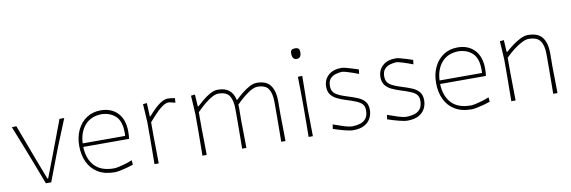

<svg xmlns="http://www.w3.org/2000/svg" viewBox="-53 -1135 4619 1553"><g transform="rotate(-10 2257.0 -358.0)"><path d="M225 0Q207.5 -46 189.2 -94.2Q171 -142.5 154 -186.5L120 -274Q98.5 -329 76.5 -384.5Q54.5 -440 33 -494L70 -496Q97 -423.5 122.8 -355Q148.5 -286.5 175 -215L244 -35H250L319 -215Q346 -286.5 372 -355.5Q398 -424.5 424 -494H463Q440 -438 417.8 -383Q395.5 -328 373 -273L339 -184.5Q322 -139 304.2 -92.8Q286.5 -46.5 269 0Z M790 9Q707 9 652.2 -24.8Q597.5 -58.5 570.2 -117.2Q543 -176 543 -251Q543 -324.5 570.8 -381.8Q598.5 -439 648 -471.5Q697.5 -504 763 -504Q851 -504 902.5 -449.2Q954 -394.5 954 -297Q954 -262.5 950 -237H574Q577 -138.5 630 -80.8Q683 -23 790 -23Q802.5 -23 828 -28.2Q853.5 -33.5 883.8 -42.5Q914 -51.5 941 -63L944 -26Q921 -18 891.8 -10Q862.5 -2 835 3.5Q807.5 9 790 9ZM764 -472Q676 -470 627 -413Q578 -356 574.5 -266H923Q924 -273.5 924 -280.8Q924 -288 924 -295Q924 -386 880 -428Q836 -470 764 -472Z M1117 0Q1118 -56.5 1118.2 -108.5Q1118.5 -160.5 1119 -221V-342Q1117 -378.5 1114.8 -416.8Q1112.5 -455 1110 -494L1142 -497L1147 -386H1152Q1207.5 -450.5 1246.5 -477.2Q1285.5 -504 1314 -504Q1322.5 -504 1341 -501.8Q1359.5 -499.5 1373 -497L1370 -460Q1351.5 -464.5 1336 -468.2Q1320.5 -472 1315 -472Q1297.5 -472 1276 -460Q1254.5 -448 1224 -418.8Q1193.5 -389.5 1149 -338V-221Q1150 -160.5 1150.8 -108.5Q1151.5 -56.5 1152 0Z M1511 0Q1512 -56.5 1512.2 -108.5Q1512.5 -160.5 1513 -221V-342Q1511 -379.5 1508.8 -417.8Q1506.5 -456 1504 -494L1537 -497L1543 -399H1549Q1569.5 -418 1599.2 -442.8Q1629 -467.5 1662 -485.8Q1695 -504 1725 -504Q1784.5 -504 1818 -476.5Q1851.5 -449 1862.5 -396H1867Q1889 -417.5 1919.5 -442.8Q1950 -468 1983 -486Q2016 -504 2046 -504Q2123.5 -504 2157.2 -457.8Q2191 -411.5 2191 -326Q2191 -294 2190.5 -267.2Q2190 -240.5 2190 -221Q2191 -160.5 2191.8 -108.5Q2192.5 -56.5 2193 0H2158Q2159 -56.5 2159.2 -108.5Q2159.5 -160.5 2160 -221V-326Q2160 -398 2135 -435Q2110 -472 2044 -472Q2013.5 -472 1966 -439.2Q1918.5 -406.5 1869 -356Q1870 -342.5 1870 -326Q1870 -294 1869.5 -267.2Q1869 -240.5 1869 -221Q1870 -160.5 1870.8 -108.5Q1871.5 -56.5 1872 0H1837Q1838 -56.5 1838.2 -108.5Q1838.5 -160.5 1839 -221V-326Q1839 -398 1814 -435Q1789 -472 1723 -472Q1691.5 -472 1642.8 -437.8Q1594 -403.5 1543 -351V-221Q1544 -160.5 1544.8 -108.5Q1545.5 -56.5 1546 0Z M2383 0Q2384 -56.5 2384.2 -108.5Q2384.5 -160.5 2385 -221V-271Q2384.5 -332 2383.8 -385Q2383 -438 2382 -494L2418 -495.5Q2417.5 -439 2416.8 -385.5Q2416 -332 2415 -271V-221Q2416 -160.5 2416.8 -108.5Q2417.5 -56.5 2418 0ZM2398 -638Q2361 -638 2361 -690Q2361 -709.5 2370 -717.2Q2379 -725 2399 -725Q2418.5 -725 2427.2 -716.5Q2436 -708 2436 -687Q2436 -638 2398 -638Z M2749 9Q2722 9 2676.8 -3Q2631.5 -15 2587 -30L2592 -66Q2641 -48 2681.5 -35.5Q2722 -23 2749 -23Q2784 -24 2813.2 -33.2Q2842.5 -42.5 2860.2 -66Q2878 -89.5 2878 -133Q2878 -161.5 2864.2 -179.5Q2850.5 -197.5 2818 -211.8Q2785.5 -226 2730 -243Q2694.5 -254 2663.2 -269Q2632 -284 2612.5 -309Q2593 -334 2593 -375Q2593 -432 2632.5 -468Q2672 -504 2740 -504Q2754 -504 2779.8 -497.2Q2805.5 -490.5 2832.8 -481.8Q2860 -473 2878 -467L2874 -431Q2831.5 -447.5 2791.8 -459.8Q2752 -472 2740 -472Q2717.5 -471 2690.5 -464Q2663.5 -457 2643.8 -436.5Q2624 -416 2624 -374Q2624 -331.5 2653.2 -310Q2682.5 -288.5 2750 -268Q2796 -254 2832 -238.8Q2868 -223.5 2888.5 -198.5Q2909 -173.5 2909 -130Q2909 -93 2892.2 -61.2Q2875.5 -29.5 2840.2 -10.2Q2805 9 2749 9Z M3195 9Q3168 9 3122.8 -3Q3077.5 -15 3033 -30L3038 -66Q3087 -48 3127.5 -35.5Q3168 -23 3195 -23Q3230 -24 3259.2 -33.2Q3288.5 -42.5 3306.2 -66Q3324 -89.5 3324 -133Q3324 -161.5 3310.2 -179.5Q3296.5 -197.5 3264 -211.8Q3231.5 -226 3176 -243Q3140.5 -254 3109.2 -269Q3078 -284 3058.5 -309Q3039 -334 3039 -375Q3039 -432 3078.5 -468Q3118 -504 3186 -504Q3200 -504 3225.8 -497.2Q3251.5 -490.5 3278.8 -481.8Q3306 -473 3324 -467L3320 -431Q3277.5 -447.5 3237.8 -459.8Q3198 -472 3186 -472Q3163.5 -471 3136.5 -464Q3109.5 -457 3089.8 -436.5Q3070 -416 3070 -374Q3070 -331.5 3099.2 -310Q3128.5 -288.5 3196 -268Q3242 -254 3278 -238.8Q3314 -223.5 3334.5 -198.5Q3355 -173.5 3355 -130Q3355 -93 3338.2 -61.2Q3321.5 -29.5 3286.2 -10.2Q3251 9 3195 9Z M3721 9Q3638 9 3583.2 -24.8Q3528.5 -58.5 3501.2 -117.2Q3474 -176 3474 -251Q3474 -324.5 3501.8 -381.8Q3529.5 -439 3579 -471.5Q3628.5 -504 3694 -504Q3782 -504 3833.5 -449.2Q3885 -394.5 3885 -297Q3885 -262.5 3881 -237H3505Q3508 -138.5 3561 -80.8Q3614 -23 3721 -23Q3733.5 -23 3759 -28.2Q3784.5 -33.5 3814.8 -42.5Q3845 -51.5 3872 -63L3875 -26Q3852 -18 3822.8 -10Q3793.5 -2 3766 3.5Q3738.5 9 3721 9ZM3695 -472Q3607 -470 3558 -413Q3509 -356 3505.5 -266H3854Q3855 -273.5 3855 -280.8Q3855 -288 3855 -295Q3855 -386 3811 -428Q3767 -470 3695 -472Z M4048 0Q4048.5 -56.5 4049 -108.5Q4049.5 -160.5 4050 -221V-342Q4048 -379.5 4045.8 -417.8Q4043.5 -456 4041 -494L4074 -497L4080 -399H4086Q4106.5 -418 4138.8 -442.8Q4171 -467.5 4206.5 -485.8Q4242 -504 4272 -504Q4355.5 -504 4390.2 -457.8Q4425 -411.5 4425 -326Q4425 -294 4424.5 -267.2Q4424 -240.5 4424 -221Q4425 -160.5 4425.8 -108.5Q4426.5 -56.5 4427 0H4392Q4393 -56.5 4393.2 -108.5Q4393.5 -160.5 4394 -221V-326Q4394 -398 4367.5 -435Q4341 -472 4271 -472Q4249.5 -472 4217.8 -456.2Q4186 -440.5 4150 -413.2Q4114 -386 4080 -351V-221Q4081 -160.5 4081.8 -108.5Q4082.5 -56.5 4083 0Z"/></g></svg>

Font: Commissioner Loud Thin
Style: Regular
Weight: 100
Designer: Kostas Bartsokas
Foundry: Kostas Bartsokas
Version: Version 1.000; ttfautohint (v1.8.3)